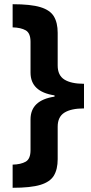

<svg xmlns="http://www.w3.org/2000/svg" viewBox="-20 -734 434 912"><path d="M40 48Q79 47 102 34Q125 21 125 -21V-167Q125 -258 239 -275V-281Q125 -298 125 -389V-535Q125 -577 102 -590Q79 -603 40 -604V-714Q126 -714 172 -700Q218 -686 236 -656Q254 -626 254 -578V-423Q254 -376 286 -356Q318 -336 379 -336V-219Q318 -219 286 -199Q254 -179 254 -132V22Q254 70 236 100Q218 130 172 144Q126 158 40 158Z"/></svg>

Font: Noto Sans New Tai Lue
Style: Bold
Weight: 700
Version: Version 2.003